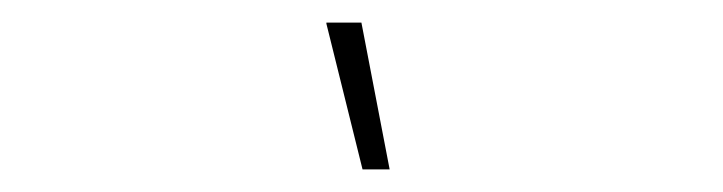

<svg xmlns="http://www.w3.org/2000/svg" viewBox="-20 -720 640 170"><path d="M301 -570 269 -699V-700H300L325 -570Z"/></svg>

Font: Foldit Thin
Style: Regular
Weight: 100
Designer: Sophia Tai
Foundry: Sophia Tai
Version: Version 1.003